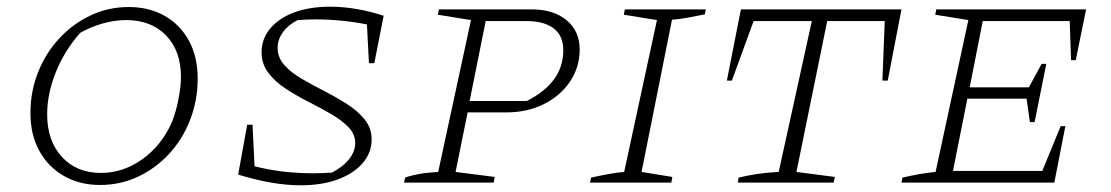

<svg xmlns="http://www.w3.org/2000/svg" viewBox="-20 -546 3322 574"><path d="M279 7Q218 7 171 -20Q124 -47 97.5 -95Q71 -143 71 -208Q71 -273 94 -330.5Q117 -388 157.5 -431.5Q198 -475 251 -500Q304 -525 365 -525Q426 -525 472.5 -498.5Q519 -472 545 -424Q571 -376 571 -311Q571 -246 548.5 -188Q526 -130 486 -86.5Q446 -43 393 -18Q340 7 279 7ZM282 -29Q348 -29 405.5 -70Q463 -111 494 -181Q506 -211 513.5 -249.5Q521 -288 521 -316Q521 -394 476.5 -440Q432 -486 357 -486Q323 -486 287.5 -476Q252 -466 220 -448Q173 -395 147 -330.5Q121 -266 121 -204Q121 -125 165 -77Q209 -29 282 -29Z M1083 -357 1077 -473Q1000 -488 924 -488Q910 -488 896 -487.5Q882 -487 870 -486Q842 -472 826 -450Q810 -428 810 -403Q810 -374 830 -351.5Q850 -329 882 -310.5Q914 -292 950 -273.5Q986 -255 1018 -234.5Q1050 -214 1070.5 -188.5Q1091 -163 1091 -129Q1091 -89 1064 -58Q1037 -27 989.5 -9.5Q942 8 879 8Q796 8 692 -24L719 -173H735L741 -49Q822 -28 916 -28Q945 -28 972 -30Q1004 -46 1023 -69.5Q1042 -93 1042 -118Q1042 -145 1021.5 -166Q1001 -187 969 -205.5Q937 -224 901.5 -242Q866 -260 834 -281Q802 -302 782 -328.5Q762 -355 762 -390Q762 -430 788 -461Q814 -492 860 -509Q906 -526 967 -526Q1006 -526 1046.5 -519Q1087 -512 1127 -499L1099 -357Z M1188 0 1191 -15Q1207 -21 1231 -25.5Q1255 -30 1290 -32L1388 -486L1289 -502L1292 -518H1569Q1635 -518 1674 -485.5Q1713 -453 1713 -398Q1713 -345 1684 -302Q1655 -259 1605.5 -234.5Q1556 -210 1494 -210H1378L1342 -32L1459 -17L1456 0ZM1554 -483H1432L1384 -244H1555Q1611 -273 1637.5 -310.5Q1664 -348 1664 -396Q1664 -439 1635.5 -461Q1607 -483 1554 -483Z M1744 0 1747 -15Q1774 -21 1798.5 -25.5Q1823 -30 1846 -32L1944 -486L1845 -502L1848 -518H2090L2087 -503Q2056 -497 2035 -493Q2014 -489 1989 -487L1898 -32L1990 -17L1987 0Z M2675 -518 2634 -305H2618L2625 -483H2453L2361 -32L2476 -17L2472 0H2186L2188 -15Q2245 -29 2308 -32L2407 -483H2233L2168 -305H2153L2195 -518Z M2675 0 2678 -15Q2704 -21 2729 -25.5Q2754 -30 2777 -32L2875 -486L2776 -502L2779 -518H3227L3196 -366H3182L3178 -483H2918L2879 -285H3056L3094 -355H3108L3073 -181H3059L3049 -251H2872L2829 -35H3096L3151 -169H3165L3132 0Z"/></svg>

Font: Piazzolla SC ExtraLight
Style: Italic
Weight: 200
Italic angle: -11.3°
Designer: Juan Pablo del Peral
Foundry: Huerta Tipografica
Version: Version 1.330